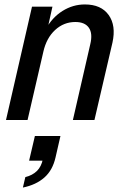

<svg xmlns="http://www.w3.org/2000/svg" viewBox="-20 -540 564 864"><path d="M7 0 124 -510H216L192 -402H197L104 0ZM308 0 386 -340Q398 -389 380 -415Q362 -441 319 -441Q267 -441 228 -405Q189 -369 175 -307L185 -407Q214 -461 261 -490.5Q308 -520 362 -520Q435 -520 469 -472.5Q503 -425 486 -348L405 0ZM83 304 94 257Q126 249 146 229.5Q166 210 173 176L208 183H111L137 72H252L230 168Q217 226 179.5 259Q142 292 83 304Z"/></svg>

Font: Instrument Sans SemiCondensed Medium
Style: Italic
Weight: 500
Width: 4
Italic angle: -13°
Designer: Rodrigo Fuenzalida
Foundry: fragTYPE
Version: Version 1.000;gftools[0.9.28]